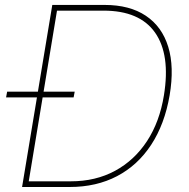

<svg xmlns="http://www.w3.org/2000/svg" viewBox="-20 -747 754 767"><path d="M258.5 0H68.2L188.9 -727.3H397.7Q497.9 -727.3 562.5 -684.1Q627.1 -641 652 -560.2Q676.8 -479.4 657.7 -366.5Q637.8 -250.7 584 -168.7Q530.2 -86.6 447.6 -43.3Q365.1 0 258.5 0ZM94.8 -22.7H262.8Q361.9 -22.7 439.5 -64.6Q517 -106.5 567.5 -183.6Q617.9 -260.7 634.9 -366.5Q661.2 -528.4 599.6 -616.5Q538 -704.5 393.5 -704.5H207.7ZM4.3 -358 8.5 -380.7H278.4L274.1 -358Z"/></svg>

Font: Inter UI Thin
Style: Italic
Weight: 100
Italic angle: -9.39999°
Designer: Rasmus Andersson
Foundry: rsms
Version: 3.2;8d6f07862